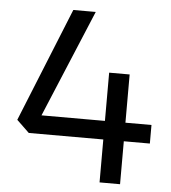

<svg xmlns="http://www.w3.org/2000/svg" viewBox="-51 -747 707 793"><g transform="rotate(5 302.5 -350.0)"><path d="M584 -178H476V0H391V-178H82L30 -228L221 -700H314L128 -255H391V-455H476V-255H584Z"/></g></svg>

Font: REM Light
Style: Regular
Weight: 300
Designer: Octavio Pardo
Foundry: Ashler Design
Version: Version 1.005;gftools[0.9.28]